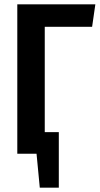

<svg xmlns="http://www.w3.org/2000/svg" viewBox="-20 -711 462 888"><path d="M187 -587V-100H252V157H164L149 0H60V-691H421L406 -587Z"/></svg>

Font: Fira Sans Compressed Medium
Style: Regular
Weight: 500
Width: 1
Designer: bBox Type GmbH & Carrois Corporate GbR & Edenspiekermann AG
Foundry: bBox Type GmbH & Carrois Corporate GbR & Edenspiekermann AG
Version: Version 4.301